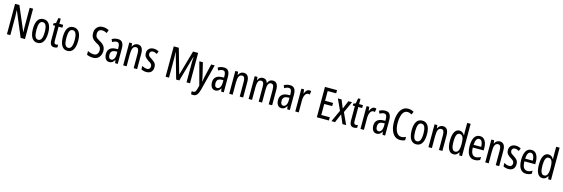

<svg xmlns="http://www.w3.org/2000/svg" viewBox="66 -2441 12800 4362"><g transform="rotate(15 6466.5 -260.0)"><path d="M497 0H395L151 -582H147Q153 -500 153 -438V0H73V-714H175L419 -141H422Q420 -185 418.5 -221.5Q417 -258 417 -286V-714H497Z M972 -269Q972 -186 952.5 -123Q933 -60 893 -25Q853 10 790 10Q731 10 691 -25Q651 -60 631 -122.5Q611 -185 611 -269Q611 -402 655 -474.5Q699 -547 792 -547Q878 -547 925 -476.5Q972 -406 972 -269ZM694 -269Q694 -166 717.5 -113.5Q741 -61 792 -61Q890 -61 890 -269Q890 -476 792 -476Q740 -476 717 -424.5Q694 -373 694 -269Z M1211 -62Q1223 -62 1235 -65Q1247 -68 1259 -72V-6Q1243 1 1225 5.5Q1207 10 1184 10Q1131 10 1106 -25.5Q1081 -61 1081 -133V-469H1031V-513L1085 -535L1107 -658H1162V-537H1252V-469H1162V-143Q1162 -103 1172 -82.5Q1182 -62 1211 -62Z M1676 -269Q1676 -186 1656.5 -123Q1637 -60 1597 -25Q1557 10 1494 10Q1435 10 1395 -25Q1355 -60 1335 -122.5Q1315 -185 1315 -269Q1315 -402 1359 -474.5Q1403 -547 1496 -547Q1582 -547 1629 -476.5Q1676 -406 1676 -269ZM1398 -269Q1398 -166 1421.5 -113.5Q1445 -61 1496 -61Q1594 -61 1594 -269Q1594 -476 1496 -476Q1444 -476 1421 -424.5Q1398 -373 1398 -269Z M2288 -196Q2288 -136 2264.5 -89.5Q2241 -43 2199 -16.5Q2157 10 2100 10Q2013 10 1951 -21V-108Q1985 -89 2024 -79Q2063 -69 2097 -69Q2147 -69 2175 -104Q2203 -139 2203 -188Q2203 -223 2192.5 -247Q2182 -271 2158 -291Q2134 -311 2093 -332Q2051 -355 2020 -380.5Q1989 -406 1972.5 -443Q1956 -480 1956 -536Q1955 -592 1978.5 -634.5Q2002 -677 2043.5 -701Q2085 -725 2138 -724Q2180 -724 2217 -713.5Q2254 -703 2282 -689L2255 -612Q2195 -645 2140 -645Q2094 -645 2067.5 -615.5Q2041 -586 2041 -540Q2041 -503 2051 -479.5Q2061 -456 2085.5 -437.5Q2110 -419 2151 -396Q2221 -359 2254.5 -312Q2288 -265 2288 -196Z M2539 -547Q2615 -547 2647 -499Q2679 -451 2679 -362V0H2617L2605 -74H2603Q2561 10 2480 10Q2439 10 2412 -12.5Q2385 -35 2372.5 -71.5Q2360 -108 2360 -150Q2360 -230 2406 -274Q2452 -318 2537 -322L2598 -325V-360Q2598 -422 2581 -451Q2564 -480 2526 -480Q2482 -480 2425 -447L2399 -508Q2462 -547 2539 -547ZM2551 -263Q2443 -257 2443 -152Q2443 -103 2460 -79.5Q2477 -56 2508 -56Q2550 -56 2574.5 -97.5Q2599 -139 2599 -212V-266Z M3004 -547Q3135 -547 3135 -364V0H3054V-348Q3054 -411 3038 -443Q3022 -475 2986 -475Q2934 -475 2911 -429Q2888 -383 2888 -279V0H2807V-537H2872L2881 -464H2886Q2903 -504 2934.5 -525.5Q2966 -547 3004 -547Z M3505 -144Q3505 -70 3465 -30Q3425 10 3353 10Q3316 10 3285 1.5Q3254 -7 3231 -20V-104Q3253 -86 3285 -74.5Q3317 -63 3350 -63Q3385 -63 3405 -83.5Q3425 -104 3425 -141Q3425 -173 3406.5 -195Q3388 -217 3343 -242Q3293 -273 3262 -308.5Q3231 -344 3231 -406Q3231 -470 3272.5 -508.5Q3314 -547 3381 -547Q3448 -547 3504 -512L3474 -447Q3453 -461 3430 -469.5Q3407 -478 3382 -478Q3348 -478 3328.5 -459Q3309 -440 3309 -408Q3309 -376 3328 -356Q3347 -336 3394 -307Q3444 -276 3474.5 -241Q3505 -206 3505 -144Z M4053 0 3883 -599H3879Q3885 -499 3885 -458V0H3805V-714H3924L4090 -131H4093L4259 -714H4379V0H4297V-456Q4297 -478 4298.5 -514Q4300 -550 4302 -599H4298L4128 0Z M4454 -537H4538L4611 -233Q4617 -205 4623.5 -174Q4630 -143 4634 -111H4638Q4645 -164 4662 -233L4733 -537H4816L4658 81Q4636 163 4602.5 201.5Q4569 240 4514 240Q4502 240 4490 238Q4478 236 4464 232V160Q4474 163 4484 165Q4494 167 4503 167Q4532 167 4548 144.5Q4564 122 4579 65L4596 -3Z M5033 -547Q5109 -547 5141 -499Q5173 -451 5173 -362V0H5111L5099 -74H5097Q5055 10 4974 10Q4933 10 4906 -12.5Q4879 -35 4866.5 -71.5Q4854 -108 4854 -150Q4854 -230 4900 -274Q4946 -318 5031 -322L5092 -325V-360Q5092 -422 5075 -451Q5058 -480 5020 -480Q4976 -480 4919 -447L4893 -508Q4956 -547 5033 -547ZM5045 -263Q4937 -257 4937 -152Q4937 -103 4954 -79.5Q4971 -56 5002 -56Q5044 -56 5068.5 -97.5Q5093 -139 5093 -212V-266Z M5498 -547Q5629 -547 5629 -364V0H5548V-348Q5548 -411 5532 -443Q5516 -475 5480 -475Q5428 -475 5405 -429Q5382 -383 5382 -279V0H5301V-537H5366L5375 -464H5380Q5397 -504 5428.5 -525.5Q5460 -547 5498 -547Z M6185 -547Q6311 -547 6311 -360V0H6230V-345Q6230 -415 6213 -445Q6196 -475 6162 -475Q6114 -475 6094 -429.5Q6074 -384 6074 -296V0H5994V-348Q5994 -417 5977.5 -446Q5961 -475 5926 -475Q5890 -475 5871 -450.5Q5852 -426 5845 -382Q5838 -338 5838 -281V0H5757V-537H5822L5831 -464H5836Q5868 -547 5951 -547Q5997 -547 6024 -523Q6051 -499 6060 -461H6066Q6085 -505 6113 -526Q6141 -547 6185 -547Z M6587 -547Q6663 -547 6695 -499Q6727 -451 6727 -362V0H6665L6653 -74H6651Q6609 10 6528 10Q6487 10 6460 -12.5Q6433 -35 6420.5 -71.5Q6408 -108 6408 -150Q6408 -230 6454 -274Q6500 -318 6585 -322L6646 -325V-360Q6646 -422 6629 -451Q6612 -480 6574 -480Q6530 -480 6473 -447L6447 -508Q6510 -547 6587 -547ZM6599 -263Q6491 -257 6491 -152Q6491 -103 6508 -79.5Q6525 -56 6556 -56Q6598 -56 6622.5 -97.5Q6647 -139 6647 -212V-266Z M7039 -547Q7063 -547 7085 -540L7073 -456Q7056 -463 7033 -463Q7005 -463 6982.5 -439Q6960 -415 6948 -374Q6936 -333 6936 -280V0H6855V-537H6918L6929 -445H6934Q6951 -492 6977.5 -519.5Q7004 -547 7039 -547Z M7646 0H7362V-714H7646V-639H7446V-410H7634V-335H7446V-76H7646Z M7832 -277 7713 -537H7800L7879 -343L7960 -537H8046L7926 -273L8051 0H7965L7877 -207L7790 0H7705Z M8261 -62Q8273 -62 8285 -65Q8297 -68 8309 -72V-6Q8293 1 8275 5.5Q8257 10 8234 10Q8181 10 8156 -25.5Q8131 -61 8131 -133V-469H8081V-513L8135 -535L8157 -658H8212V-537H8302V-469H8212V-143Q8212 -103 8222 -82.5Q8232 -62 8261 -62Z M8572 -547Q8596 -547 8618 -540L8606 -456Q8589 -463 8566 -463Q8538 -463 8515.5 -439Q8493 -415 8481 -374Q8469 -333 8469 -280V0H8388V-537H8451L8462 -445H8467Q8484 -492 8510.5 -519.5Q8537 -547 8572 -547Z M8828 -547Q8904 -547 8936 -499Q8968 -451 8968 -362V0H8906L8894 -74H8892Q8850 10 8769 10Q8728 10 8701 -12.5Q8674 -35 8661.5 -71.5Q8649 -108 8649 -150Q8649 -230 8695 -274Q8741 -318 8826 -322L8887 -325V-360Q8887 -422 8870 -451Q8853 -480 8815 -480Q8771 -480 8714 -447L8688 -508Q8751 -547 8828 -547ZM8840 -263Q8732 -257 8732 -152Q8732 -103 8749 -79.5Q8766 -56 8797 -56Q8839 -56 8863.5 -97.5Q8888 -139 8888 -212V-266Z M9323 -649Q9268 -649 9234 -608.5Q9200 -568 9184 -501.5Q9168 -435 9168 -357Q9168 -221 9211.5 -143.5Q9255 -66 9328 -66Q9358 -66 9384.5 -73.5Q9411 -81 9435 -93V-17Q9387 10 9318 10Q9245 10 9192 -34Q9139 -78 9110 -160.5Q9081 -243 9081 -358Q9081 -460 9107 -543Q9133 -626 9186.5 -675.5Q9240 -725 9320 -725Q9392 -725 9453 -689L9423 -618Q9401 -632 9376 -640.5Q9351 -649 9323 -649Z M9880 -269Q9880 -186 9860.5 -123Q9841 -60 9801 -25Q9761 10 9698 10Q9639 10 9599 -25Q9559 -60 9539 -122.5Q9519 -185 9519 -269Q9519 -402 9563 -474.5Q9607 -547 9700 -547Q9786 -547 9833 -476.5Q9880 -406 9880 -269ZM9602 -269Q9602 -166 9625.5 -113.5Q9649 -61 9700 -61Q9798 -61 9798 -269Q9798 -476 9700 -476Q9648 -476 9625 -424.5Q9602 -373 9602 -269Z M10184 -547Q10315 -547 10315 -364V0H10234V-348Q10234 -411 10218 -443Q10202 -475 10166 -475Q10114 -475 10091 -429Q10068 -383 10068 -279V0H9987V-537H10052L10061 -464H10066Q10083 -504 10114.5 -525.5Q10146 -547 10184 -547Z M10577 10Q10500 10 10460 -61Q10420 -132 10420 -268Q10420 -402 10460 -474.5Q10500 -547 10574 -547Q10611 -547 10642.5 -526.5Q10674 -506 10694 -468H10698Q10695 -513 10695 -542V-760H10776V0H10711L10700 -68H10695Q10673 -30 10644.5 -10Q10616 10 10577 10ZM10596 -59Q10695 -59 10695 -244V-274Q10695 -378 10671 -426.5Q10647 -475 10594 -475Q10547 -475 10525 -422Q10503 -369 10503 -268Q10503 -59 10596 -59Z M11055 -546Q11110 -546 11146 -514.5Q11182 -483 11200 -429.5Q11218 -376 11218 -309V-253H10963Q10966 -59 11082 -59Q11111 -59 11139.5 -68Q11168 -77 11198 -96V-24Q11142 10 11073 10Q11005 10 10963 -26.5Q10921 -63 10902 -125Q10883 -187 10883 -265Q10883 -402 10926.5 -474Q10970 -546 11055 -546ZM11055 -480Q11014 -480 10991 -440Q10968 -400 10964 -317H11142Q11142 -361 11133 -398Q11124 -435 11104.5 -457.5Q11085 -480 11055 -480Z M11520 -547Q11651 -547 11651 -364V0H11570V-348Q11570 -411 11554 -443Q11538 -475 11502 -475Q11450 -475 11427 -429Q11404 -383 11404 -279V0H11323V-537H11388L11397 -464H11402Q11419 -504 11450.5 -525.5Q11482 -547 11520 -547Z M12021 -144Q12021 -70 11981 -30Q11941 10 11869 10Q11832 10 11801 1.5Q11770 -7 11747 -20V-104Q11769 -86 11801 -74.5Q11833 -63 11866 -63Q11901 -63 11921 -83.5Q11941 -104 11941 -141Q11941 -173 11922.5 -195Q11904 -217 11859 -242Q11809 -273 11778 -308.5Q11747 -344 11747 -406Q11747 -470 11788.5 -508.5Q11830 -547 11897 -547Q11964 -547 12020 -512L11990 -447Q11969 -461 11946 -469.5Q11923 -478 11898 -478Q11864 -478 11844.5 -459Q11825 -440 11825 -408Q11825 -376 11844 -356Q11863 -336 11910 -307Q11960 -276 11990.5 -241Q12021 -206 12021 -144Z M12268 -546Q12323 -546 12359 -514.5Q12395 -483 12413 -429.5Q12431 -376 12431 -309V-253H12176Q12179 -59 12295 -59Q12324 -59 12352.5 -68Q12381 -77 12411 -96V-24Q12355 10 12286 10Q12218 10 12176 -26.5Q12134 -63 12115 -125Q12096 -187 12096 -265Q12096 -402 12139.5 -474Q12183 -546 12268 -546ZM12268 -480Q12227 -480 12204 -440Q12181 -400 12177 -317H12355Q12355 -361 12346 -398Q12337 -435 12317.5 -457.5Q12298 -480 12268 -480Z M12670 10Q12593 10 12553 -61Q12513 -132 12513 -268Q12513 -402 12553 -474.5Q12593 -547 12667 -547Q12704 -547 12735.5 -526.5Q12767 -506 12787 -468H12791Q12788 -513 12788 -542V-760H12869V0H12804L12793 -68H12788Q12766 -30 12737.5 -10Q12709 10 12670 10ZM12689 -59Q12788 -59 12788 -244V-274Q12788 -378 12764 -426.5Q12740 -475 12687 -475Q12640 -475 12618 -422Q12596 -369 12596 -268Q12596 -59 12689 -59Z"/></g></svg>

Font: Noto Sans Myanmar ExtraCondensed
Style: Regular
Weight: 400
Width: 2
Designer: Monotype Design Team
Foundry: Monotype Imaging Inc.
Version: Version 2.107; ttfautohint (v1.8.4.7-5d5b)